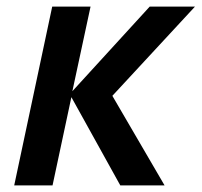

<svg xmlns="http://www.w3.org/2000/svg" viewBox="-20 -561 610 581"><path d="M23 0 138 -541H254L199 -285L433 -541H570L320 -271L478 0H344L196 -267L139 0Z"/></svg>

Font: Noto Sans UI Medium
Style: Italic
Weight: 500
Italic angle: -12°
Designer: Monotype Design Team
Foundry: Monotype Imaging Inc.
Version: Version 1.901